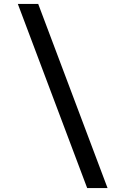

<svg xmlns="http://www.w3.org/2000/svg" viewBox="-20 -850 640 980"><path d="M425 110 71 -830H175L529 110Z"/></svg>

Font: Pitagon Sans Mono Medium
Style: Regular
Weight: 500
Monospace: yes
Designer: Travis Tran
Foundry: Pitagon
Version: Version 1.001; ttfautohint (v1.8.4.7-5d5b);gftools[0.9.26]